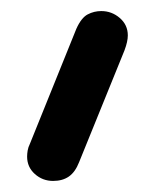

<svg xmlns="http://www.w3.org/2000/svg" viewBox="-20 -10 300 347"><path d="M163 10Q182 10 196.5 22.5Q211 35 211 54Q211 65 205 81L123 283Q116 301 104.5 309Q93 317 76 317Q57 317 43 304.5Q29 292 29 273Q29 268 30 262Q31 256 34 250L118 42Q127 22 138.5 16Q150 10 163 10Z"/></svg>

Font: Comfortaa SemiBold
Style: Regular
Weight: 600
Designer: Johan Aakerlund
Foundry: Johan Aakerlund
Version: Version 3.104; ttfautohint (v1.8.1.43-b0c9)